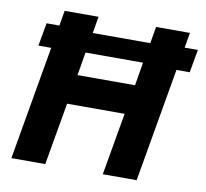

<svg xmlns="http://www.w3.org/2000/svg" viewBox="-78 -785 933 871"><g transform="rotate(10 388.5 -350.0)"><path d="M572 -700 559 -623H294L307 -700H151L139 -630H80L61 -524H120L29 0H185L235 -287H500L450 0H606L697 -524H758L777 -630H716L728 -700ZM259 -423 277 -530H542L524 -423Z"/></g></svg>

Font: Fixel Display 20240404
Style: Bold Italic
Weight: 700
Italic angle: -10°
Designer: AlfaBravo + MacPaw
Foundry: Kyrylo Tkachov, Marchela Mozhyna, Serhii Makarenko, Maria Weinstein, Zakhar Kryvoshyya
Version: Version 1.211;Glyphs 3.2 (3225)